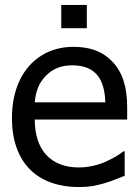

<svg xmlns="http://www.w3.org/2000/svg" viewBox="-20 -752 566 785"><path d="M335 -731.9H230.5V-636.7H335ZM303.2 12.7C324.2 12.7 342.8 11.2 358.4 8.8C390.1 2.9 420.4 -5.9 449.7 -17.6L489.7 -33.2V-133.3H484.4C466.3 -118.7 442.9 -105 414.1 -91.8C380.9 -76.7 341.3 -67.4 302.2 -67.4C188.5 -67.4 122.1 -137.7 122.1 -263.2H500V-313C500 -398.4 480 -457.5 439.5 -500C400.4 -541 349.6 -560.5 281.2 -560.5C231.4 -560.5 187.5 -548.8 149.4 -524.9C73.2 -477.5 28.8 -386.7 28.8 -269.5C28.8 -89.8 129.4 12.7 303.2 12.7ZM122.1 -333.5C126 -379.9 139.6 -413.1 167 -441.9C195.8 -470.7 228.5 -484.9 275.9 -484.9C322.8 -484.9 357.4 -470.7 379.4 -442.9C398.9 -418 409.2 -381.8 410.6 -333.5Z"/></svg>

Font: SG Kara Light
Style: Regular
Weight: 400
Designer: Damoon Khanjanzadeh
Version: Version 1.000